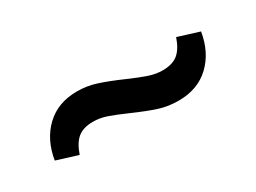

<svg xmlns="http://www.w3.org/2000/svg" viewBox="-25 -435 589 442"><g transform="rotate(-30 269.5 -214.0)"><path d="M253 -177.9Q223.6 -190.8 205.7 -196.9Q187.8 -203 170 -203Q144 -203 129.2 -190.9Q114.5 -178.7 105.5 -152L49.3 -169.5Q57.6 -220.5 89.9 -251.2Q122.3 -281.9 173.1 -281.9Q199.3 -281.9 223.8 -273.9Q248.4 -266 283.7 -250.6Q314.5 -237.2 332.8 -231.1Q351.1 -225 368.9 -225Q394.9 -225 409.7 -237.1Q424.4 -249.3 433.4 -276L489.6 -258.5Q481.3 -207.5 449 -176.8Q416.6 -146.2 365.8 -146.2Q337.9 -146.2 313.6 -154.1Q289.2 -162 253 -177.9Z"/></g></svg>

Font: Playfair Micro SmCond SmLight
Style: Regular
Weight: 360
Width: 4
Designer: Claus Eggers Sørensen
Foundry: Claus Eggers Sørensen
Version: Version 2.100;Glyphs 3.2 (3219)